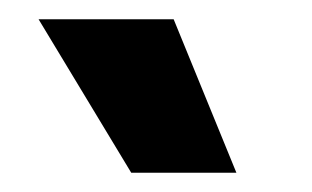

<svg xmlns="http://www.w3.org/2000/svg" viewBox="-20 -771 323 199"><path d="M116 -592 20 -751H160L225 -592Z"/></svg>

Font: Bricolage Grotesque 24pt SemiCondensed
Style: Bold
Weight: 700
Width: 4
Designer: Mathieu Triay
Foundry: Atelier Triay
Version: Version 1.001;gftools[0.9.33.dev8+g029e19f]